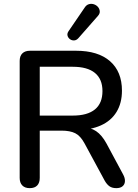

<svg xmlns="http://www.w3.org/2000/svg" viewBox="-20 -968 717 995"><path d="M134 7Q109 7 95.5 -7Q82 -21 82 -46V-652Q82 -678 96 -691.5Q110 -705 135 -705H374Q488 -705 550 -651Q612 -597 612 -498Q612 -434 584 -388Q556 -342 502.5 -318Q449 -294 374 -294L383 -308H409Q449 -308 478.5 -288Q508 -268 532 -224L618 -64Q628 -46 627.5 -29.5Q627 -13 615.5 -3Q604 7 583 7Q561 7 547.5 -2.5Q534 -12 523 -31L418 -225Q397 -264 370 -277.5Q343 -291 299 -291H186V-46Q186 -21 173 -7Q160 7 134 7ZM186 -369H357Q433 -369 472 -401Q511 -433 511 -496Q511 -558 472 -590Q433 -622 357 -622H186ZM386 -770Q376 -759 364 -758.5Q352 -758 342.5 -765Q333 -772 330 -783Q327 -794 335 -806L419 -929Q428 -943 441.5 -946.5Q455 -950 467.5 -945.5Q480 -941 488 -931.5Q496 -922 497 -909.5Q498 -897 487 -885Z"/></svg>

Font: Nunito SemiBold
Style: Regular
Weight: 600
Designer: Vernon Adams
Foundry: Vernon Adams
Version: Version 3.602